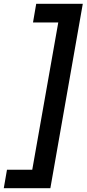

<svg xmlns="http://www.w3.org/2000/svg" viewBox="-36 -831 459 1018"><path d="M403 -811 231 167H-16L1 69H135L273 -712H139L156 -811Z"/></svg>

Font: DM Sans 9pt SemiBold
Style: Italic
Weight: 600
Italic angle: -10°
Version: Version 4.004;gftools[0.9.30]